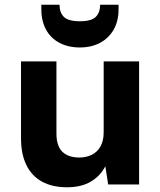

<svg xmlns="http://www.w3.org/2000/svg" viewBox="-20 -781 677 813"><path d="M264 12Q202 12 158.5 -11.5Q115 -35 92 -81.5Q69 -128 69 -196V-521H219V-216Q219 -163 244 -138.5Q269 -114 316 -114Q345 -114 368.5 -125.5Q392 -137 405.5 -161Q419 -185 419 -221V-521H569V0H438L426 -77Q405 -36 364.5 -12Q324 12 264 12ZM318 -580Q269 -580 232 -599.5Q195 -619 175 -655.5Q155 -692 155 -743V-761H232Q232 -728 250.5 -709.5Q269 -691 318 -691Q367 -691 385.5 -709.5Q404 -728 404 -761H482V-742Q482 -691 461 -655Q440 -619 403.5 -599.5Q367 -580 318 -580Z"/></svg>

Font: DM Sans 10pt Black
Style: Regular
Weight: 900
Version: Version 4.004;gftools[0.9.30]